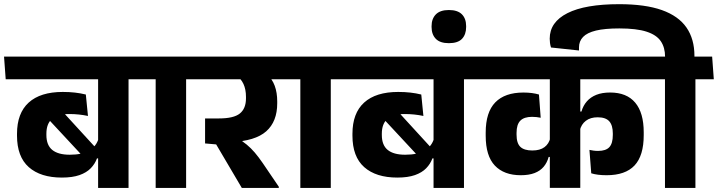

<svg xmlns="http://www.w3.org/2000/svg" viewBox="-43 -917 3504 937"><path d="M584.3 -568H435.8V0H584.3ZM405 -530.3H674.1L666 -640.8H396.9ZM-15.2 -530.3H612.2L604.4 -640.8H-23.3ZM174.3 -355.6 382.6 -131.6 435.9 -183 238.2 -398.9ZM40 -255.1Q40 -152.4 97.4 -101.4Q154.9 -50.4 259.1 -50.4Q310.4 -50.4 344.9 -62.5Q379.4 -74.7 399.9 -95.9Q420.5 -117.1 430.3 -144.1H445.6L438.4 -242.3Q427.9 -204 393.4 -182.9Q358.8 -161.9 297.4 -161.9Q241 -161.9 212.2 -185.2Q183.4 -208.6 183.4 -258.2V-264.4Q183.4 -313.2 210.8 -336.8Q238.1 -360.5 295 -360.5Q319.7 -360.5 342.2 -358.1Q364.7 -355.7 386.3 -351.1L375.9 -455.7Q349.8 -462.2 322.4 -465.2Q295 -468.3 263.3 -468.3Q154.3 -468.3 97.1 -416.5Q40 -364.6 40 -264Z M865.3 0V-568H716.7V0ZM955 -530.3 946.9 -640.8H626.8L635 -530.3Z M1385.5 -530.3 1377.4 -640.8H907.4L915.3 -530.3ZM1317.6 0V-5.7L1238.8 -121.7Q1218.4 -151.3 1200.3 -172.5Q1182.1 -193.8 1161.3 -211.1Q1140.4 -228.3 1112.5 -245.6V-286.6L957.8 -339V-217L1011.9 -212.3L1137 0ZM1259.1 -555.3H1104.4Q1133 -533.8 1145.2 -507.3Q1157.4 -480.7 1157.4 -444.5V-436.8Q1157.4 -387.4 1127.6 -363.2Q1097.9 -339 1025.4 -339H957.8L1035.7 -221.8L1082.9 -223.3Q1202.7 -228.6 1256.3 -276.2Q1309.9 -323.9 1309.9 -412.8V-422Q1309.9 -465 1297.7 -498.3Q1285.5 -531.5 1259.1 -555.3Z M1571.3 0V-568H1422.7V0ZM1661 -530.3 1652.9 -640.8H1332.8L1341 -530.3Z M2221.3 -568H2072.8V0H2221.3ZM2042 -530.3H2311.1L2303 -640.8H2033.9ZM1621.8 -530.3H2249.2L2241.4 -640.8H1613.7ZM1811.3 -355.6 2019.6 -131.6 2072.9 -183 1875.2 -398.9ZM1677 -255.1Q1677 -152.4 1734.4 -101.4Q1791.9 -50.4 1896.1 -50.4Q1947.4 -50.4 1981.9 -62.5Q2016.4 -74.7 2036.9 -95.9Q2057.5 -117.1 2067.3 -144.1H2082.6L2075.4 -242.3Q2064.9 -204 2030.4 -182.9Q1995.8 -161.9 1934.4 -161.9Q1878 -161.9 1849.2 -185.2Q1820.4 -208.6 1820.4 -258.2V-264.4Q1820.4 -313.2 1847.8 -336.8Q1875.1 -360.5 1932 -360.5Q1956.7 -360.5 1979.2 -358.1Q2001.7 -355.7 2023.3 -351.1L2012.9 -455.7Q1986.8 -462.2 1959.4 -465.2Q1932 -468.3 1900.3 -468.3Q1791.3 -468.3 1734.1 -416.5Q1677 -364.6 1677 -264Z M2147.7 -706.3Q2191.7 -706.3 2211.8 -727.6Q2231.8 -748.9 2231.8 -785.1V-789.7Q2231.8 -826.4 2211.1 -847.2Q2190.3 -868.1 2147.7 -868.1Q2105 -868.1 2084.1 -846.8Q2063.2 -825.4 2063.2 -789.7V-785.1Q2063.2 -748.9 2083.8 -727.6Q2104.4 -706.3 2147.7 -706.3Z M2272 -530.3H3159.2L3151.5 -640.8H2263.9ZM2327.3 -255Q2327.3 -155.8 2372 -108.9Q2416.7 -61.9 2498.5 -61.9Q2538.3 -61.9 2565.8 -72.5Q2593.3 -83.1 2610.1 -103.1Q2626.9 -123.1 2634.6 -151.1H2649.9L2642.8 -244.7Q2636.2 -215.4 2614.3 -199Q2592.4 -182.6 2554.8 -182.6Q2515 -182.6 2496.5 -200.3Q2477.9 -218 2477.9 -259.8V-268.8Q2477.9 -309.4 2496.3 -328.1Q2514.7 -346.8 2553.8 -346.8Q2565.6 -346.8 2575.6 -345.6Q2585.5 -344.4 2595.7 -342.4L2587.2 -455.7Q2571.6 -460.4 2552.7 -462.9Q2533.8 -465.4 2511.4 -465.4Q2420.8 -465.4 2374.1 -417.4Q2327.3 -369.5 2327.3 -269.8ZM3098.5 -271.1Q3098.5 -366.8 3056.9 -416.1Q3015.4 -465.5 2934.6 -465.5Q2895.2 -465.5 2867.1 -454.2Q2838.9 -442.9 2820.9 -422.2Q2802.9 -401.6 2794.6 -372.7H2779.3L2786.4 -279.6Q2793.7 -310.5 2816.1 -327.5Q2838.5 -344.6 2873.7 -344.6Q2912.7 -344.6 2930.2 -325.2Q2947.7 -305.7 2947.7 -265.8V-258.5Q2947.7 -217.3 2930.8 -198.9Q2913.9 -180.5 2875.8 -180.5Q2864.2 -180.5 2854 -181.9Q2843.9 -183.3 2833.6 -185.5L2842.4 -71.3Q2856.9 -66.7 2875.8 -64.3Q2894.7 -61.9 2917.6 -61.9Q3008.8 -61.9 3053.7 -109.5Q3098.5 -157.1 3098.5 -257.6ZM2788.9 -568.3H2640.3V-0.3H2788.9Z M3350.8 0V-568H3202.2V0ZM3440.5 -530.3 3432.4 -640.8H3112.3L3120.5 -530.3ZM2979 -896.6Q2812.5 -896.6 2726.1 -852.8Q2639.7 -809.1 2639.7 -728.2Q2639.7 -717.4 2641.1 -707.2Q2642.4 -697 2646 -685.2L2782.6 -670.6V-685.6Q2782.6 -716 2802.5 -736.7Q2822.3 -757.4 2865.6 -767.9Q2908.9 -778.3 2979.5 -778.3Q3063.5 -778.3 3112.2 -762.5Q3161 -746.7 3181.8 -715.9Q3202.7 -685.1 3202.7 -640.2V-625.7H3346V-644.2Q3346 -726.5 3307.1 -782.7Q3268.2 -838.9 3187.1 -867.8Q3105.9 -896.6 2979 -896.6Z"/></svg>

Font: Anek Devanagari Medium
Style: Regular
Weight: 500
Designer: Kailash Malviya (Devanagari) & Yesha Goshar (Latin)
Foundry: Ek Type
Version: Version 1.003